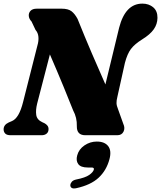

<svg xmlns="http://www.w3.org/2000/svg" viewBox="-23 -748 891 1062"><path d="M182.5 -175Q173.5 -138.5 177.5 -112Q181.5 -85.5 211 -72L223 -66.5Q232.5 -61.5 239 -53.5Q245.5 -45.5 245.5 -34Q245.5 -17.5 234.8 -8.8Q224 0 207 0H36.5Q15 0 6 -9.2Q-3 -18.5 -3 -32.5Q-3 -57.5 25 -70.5L43.5 -78.5Q82.5 -95 104.5 -183L184 -496.5Q191.5 -521.5 189.5 -544.2Q187.5 -567 173.5 -582.5L151.5 -629Q137.5 -643.5 136.2 -660Q135 -676.5 146 -688.2Q157 -700 180.5 -700H318Q354 -700 372.5 -685.8Q391 -671.5 406 -643.5Q448 -539 485.5 -451.8Q523 -364.5 560 -281L636 -595Q670.5 -728 764.5 -728Q800 -728 824.2 -707.8Q848.5 -687.5 848 -649Q847.5 -614 827.2 -585.5Q807 -557 764 -530.5Q721.5 -504 701.2 -477Q681 -450 668 -400.5L626.5 -213.5Q621 -192 621.5 -177.5Q622 -163 630 -144L659 -63Q670 -39.5 660.2 -19.8Q650.5 0 625.5 0H449Q401 0 402 -50Q403.5 -97 381.5 -137.5Q364 -182 329.8 -265.5Q295.5 -349 253 -447ZM462.5 178.5Q423.5 178.5 409.8 159.5Q396 140.5 404 111.5Q413 77.5 444.2 56.2Q475.5 35 512.5 35Q555.5 35 575.2 60Q595 85 582.5 132.5Q566 194.5 522.5 235Q479 275.5 398.5 293Q381.5 296.5 373.5 291.2Q365.5 286 366 275.5Q367 265.5 374.5 257Q382 248.5 398 245Q449 235 470.8 219.5Q492.5 204 496 190Q499 178.5 483.5 178.5Z"/></svg>

Font: Fraunces 9pt S000 Black
Style: Italic
Weight: 900
Italic angle: -16°
Version: Version 1.000; ttfautohint (v1.8.3)